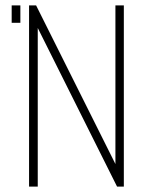

<svg xmlns="http://www.w3.org/2000/svg" viewBox="-20 -687 562 707"><path d="M405 -667H436V0H411L119 -584V0H87V-667H113L405 -83ZM55 -667V-603H23V-667Z"/></svg>

Font: Zector
Style: Regular
Weight: 400
Designer: GGBot
Version: 0.72